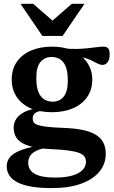

<svg xmlns="http://www.w3.org/2000/svg" viewBox="-20 -710 582 984"><path d="M246 254Q185 254 141 246.5Q97 239 69 224.2Q41 209.5 27.8 189Q14.5 168.5 14.5 142.5Q14.5 122.5 24 105.5Q33.5 88.5 56.5 74.5Q79.5 60.5 117.8 49.8Q156 39 213 32H255V42Q203 47.5 174.8 59Q146.5 70.5 135.5 87Q124.5 103.5 124.5 124Q124.5 148.5 138.8 165.5Q153 182.5 183.8 191.2Q214.5 200 263.5 200Q315 200 350 189.8Q385 179.5 402.8 161.2Q420.5 143 420.5 120Q420.5 104 413 92.8Q405.5 81.5 385.8 73.8Q366 66 330 61.2Q294 56.5 237 54Q179.5 51 143 41.8Q106.5 32.5 86 17.8Q65.5 3 57.8 -16Q50 -35 50 -56.5Q51 -97.5 85.5 -123.8Q120 -150 190 -158.5L202 -143Q172.5 -140.5 160 -130.5Q147.5 -120.5 147.5 -103Q147.5 -91.5 152.8 -83.2Q158 -75 173.5 -69.5Q189 -64 220.8 -60.2Q252.5 -56.5 306 -54.5Q362 -52.5 402.8 -44.2Q443.5 -36 470 -20Q496.5 -4 509.2 20.2Q522 44.5 522 79.5Q522 129.5 490 169Q458 208.5 396.5 231.2Q335 254 246 254ZM246.5 -135Q182.5 -135 136.2 -155.5Q90 -176 65 -214Q40 -252 40 -302.5Q40 -355 66 -392.8Q92 -430.5 139 -450.8Q186 -471 247 -471Q296 -471 334 -457.8Q372 -444.5 398.5 -421.2Q425 -398 439 -367.8Q453 -337.5 453 -303Q453 -251 427 -213.2Q401 -175.5 354.5 -155.2Q308 -135 246.5 -135ZM250.5 -189Q285.5 -189 306.5 -214.8Q327.5 -240.5 327.5 -298Q327.5 -360.5 305.8 -389.2Q284 -418 244 -418Q209 -418 187.5 -392.5Q166 -367 166 -309.5Q166 -247.5 188.2 -218.2Q210.5 -189 250.5 -189ZM320.5 -425.5 305.5 -462.5Q342 -458.5 373 -459.2Q404 -460 429.5 -462.8Q455 -465.5 475.5 -468.2Q496 -471 511.5 -471Q527 -471 534.5 -462Q542 -453 542 -432Q542 -404 531.2 -390.8Q520.5 -377.5 506.5 -377.5Q493 -377.5 479.2 -384.8Q465.5 -392 446 -401.5Q426.5 -411 396.5 -418.2Q366.5 -425.5 320.5 -425.5ZM266.5 -589H231.5L348 -690.5H413L301 -526H197L85 -690.5H150Z"/></svg>

Font: Newsreader SemiBold
Style: Regular
Weight: 600
Designer: Hugues Gentile
Foundry: Production Type
Version: Version 1.003